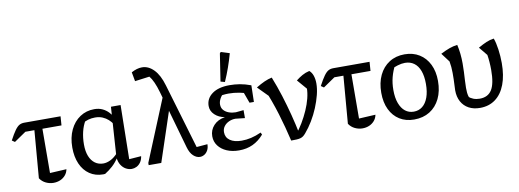

<svg xmlns="http://www.w3.org/2000/svg" viewBox="-65 -1110 3976 1471"><g transform="rotate(-10 1922.5 -374.5)"><path d="M17 -353 -5 -368Q21 -417 39.5 -442.5Q58 -468 74.5 -477Q91 -486 113 -486H395L390 -416H109ZM185 -486H242L240 -72L369 -79Q364 -52 347 -32.5Q330 -13 306 -3Q282 7 254 7Q224 7 195.5 -6.5Q167 -20 149 -47Z M655 8Q652 8 648 8.5Q644 9 640 9Q580 9 535 -21.5Q490 -52 466 -107Q442 -162 442 -234Q442 -312 470 -371Q498 -430 547 -462.5Q596 -495 658 -495Q694 -495 721.5 -482Q749 -469 769.5 -447Q790 -425 804 -400L785 -358Q773 -376 755 -392.5Q737 -409 711.5 -420Q686 -431 653 -431Q625 -431 599 -423.5Q573 -416 542 -398L578 -422Q556 -386 545 -339.5Q534 -293 534 -242Q534 -188 549 -150.5Q564 -113 591.5 -93Q619 -73 656 -73Q683 -73 712.5 -87.5Q742 -102 771 -134V-105Q745 -64 715.5 -37.5Q686 -11 655 8ZM863 6Q840 6 818 -6Q796 -18 781 -41.5Q766 -65 762 -100L788 -491H863L856 -71L950 -78Q946 -50 932.5 -31Q919 -12 900.5 -3Q882 6 863 6Z M1237 -433 1093 0H995V-17L1202 -521ZM1381 -73 1466 -80Q1466 -53 1455.5 -33.5Q1445 -14 1428.5 -4Q1412 6 1394 6Q1367 6 1342.5 -16.5Q1318 -39 1305 -85L1177 -536Q1151 -627 1118 -667L1004 -652L991 -723Q1013 -735 1033.5 -741Q1054 -747 1074 -747Q1124 -747 1165.5 -704.5Q1207 -662 1231 -579Z M1698 9Q1644 9 1602.5 -9Q1561 -27 1537 -59Q1513 -91 1513 -133Q1513 -181 1545.5 -216.5Q1578 -252 1634 -261Q1587 -269 1556.5 -298Q1526 -327 1526 -366Q1526 -424 1575 -460Q1624 -496 1711 -496Q1751 -496 1790.5 -489.5Q1830 -483 1876 -466L1862 -402Q1818 -418 1776 -426Q1734 -434 1693 -434Q1648 -434 1601 -422L1661 -449Q1638 -430 1626 -407Q1614 -384 1614 -363Q1614 -336 1629.5 -318.5Q1645 -301 1670 -292Q1695 -283 1723 -283L1784 -289V-227L1711 -235Q1684 -235 1660 -224Q1636 -213 1621.5 -193.5Q1607 -174 1607 -148Q1607 -107 1640 -84Q1673 -61 1730 -61Q1767 -61 1804 -69.5Q1841 -78 1883 -97L1891 -80Q1852 -35 1804.5 -13Q1757 9 1698 9ZM1839 -337 1792 -466H1876L1873 -337ZM1681 -526 1648 -535 1681 -749 1689 -758 1756 -737Q1741 -683 1722.5 -630.5Q1704 -578 1681 -526Z M2103 4Q2078 -104 2045.5 -211Q2013 -318 1967 -427L2003 -353L1915 -442Q1951 -464 1981 -477.5Q2011 -491 2040 -497Q2070 -422 2094.5 -344Q2119 -266 2139 -188.5Q2159 -111 2174 -36L2143 -29Q2176 -68 2202.5 -112.5Q2229 -157 2249 -202.5Q2269 -248 2280 -291.5Q2291 -335 2291 -372Q2291 -380 2290.5 -387.5Q2290 -395 2288 -403L2300 -356L2226 -442Q2250 -461 2275.5 -475.5Q2301 -490 2332 -497Q2351 -481 2360 -454Q2369 -427 2369 -394Q2369 -353 2357 -305.5Q2345 -258 2324.5 -208.5Q2304 -159 2276.5 -113.5Q2249 -68 2218 -32Q2207 -19 2197.5 -12Q2188 -5 2176 -1.5Q2164 2 2146.5 3Q2129 4 2103 4Z M2421 -353 2399 -368Q2425 -417 2443.5 -442.5Q2462 -468 2478.5 -477Q2495 -486 2517 -486H2799L2794 -416H2513ZM2589 -486H2646L2644 -72L2773 -79Q2768 -52 2751 -32.5Q2734 -13 2710 -3Q2686 7 2658 7Q2628 7 2599.5 -6.5Q2571 -20 2553 -47Z M3060 9Q2995 9 2947 -21Q2899 -51 2872.5 -106Q2846 -161 2846 -236Q2846 -314 2874 -372.5Q2902 -431 2953 -463.5Q3004 -496 3072 -496Q3138 -496 3187 -465.5Q3236 -435 3263 -380Q3290 -325 3290 -251Q3290 -172 3261.5 -113.5Q3233 -55 3181.5 -23Q3130 9 3060 9ZM3067 -51Q3106 -51 3134.5 -73.5Q3163 -96 3179 -139.5Q3195 -183 3195 -245Q3195 -305 3179.5 -346.5Q3164 -388 3134.5 -409.5Q3105 -431 3064 -431Q3038 -431 3006.5 -421.5Q2975 -412 2935 -393L2988 -430Q2965 -386 2953 -340Q2941 -294 2941 -241Q2941 -180 2957 -137.5Q2973 -95 3001 -73Q3029 -51 3067 -51Z M3572 9Q3522 9 3485 -11Q3448 -31 3427.5 -68.5Q3407 -106 3407 -157Q3407 -170 3408.5 -193.5Q3410 -217 3410.5 -243.5Q3411 -270 3411 -292Q3411 -338 3403 -382L3351 -451Q3390 -471 3420.5 -482Q3451 -493 3483 -497Q3491 -463 3495 -425.5Q3499 -388 3499 -350Q3499 -317 3497.5 -283.5Q3496 -250 3494 -218.5Q3492 -187 3492 -161Q3492 -140 3493.5 -125Q3495 -110 3498.5 -97Q3502 -84 3508 -70L3492 -95Q3511 -78 3533 -69.5Q3555 -61 3582 -61Q3646 -61 3676 -108.5Q3706 -156 3706 -263Q3706 -294 3703.5 -326Q3701 -358 3697 -381L3643 -447Q3680 -468 3708 -480Q3736 -492 3767 -496Q3780 -462 3787.5 -408Q3795 -354 3795 -301Q3795 -204 3768.5 -134.5Q3742 -65 3692 -28Q3642 9 3572 9Z"/></g></svg>

Font: Piazzolla 24pt Medium
Style: Regular
Weight: 500
Designer: Juan Pablo del Peral
Foundry: Huerta Tipografica
Version: Version 2.005